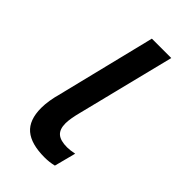

<svg xmlns="http://www.w3.org/2000/svg" viewBox="-169 -559 616 616"><g transform="rotate(45 139.0 -251.5)"><path d="M132 -120Q132 -93 146 -81Q160 -69 190 -69Q203 -69 223 -73L204 0Q184 5 162 5Q101 5 71.5 -20Q42 -45 42 -100Q42 -132 54 -175L136 -508H224L142 -179Q132 -141 132 -120Z"/></g></svg>

Font: CST
Style: Italic
Weight: 400
Italic angle: -14°
Version: Version 1.00